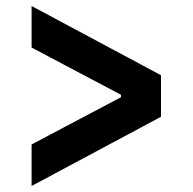

<svg xmlns="http://www.w3.org/2000/svg" viewBox="-20 -624 640 638"><path d="M85 -144 382 -301V-309L85 -466V-604L515 -374V-236L85 -6Z"/></svg>

Font: Lilex Nerd Font
Style: Bold
Weight: 700
Designer: Mike Abbink, Paul van der Laan, Pieter van Rosmalen, Mikhael Khrustik
Foundry: Mikhael Khrustik
Version: Version 2.400; ttfautohint (v1.8.4.7-5d5b);Nerd Fonts 3.3.0